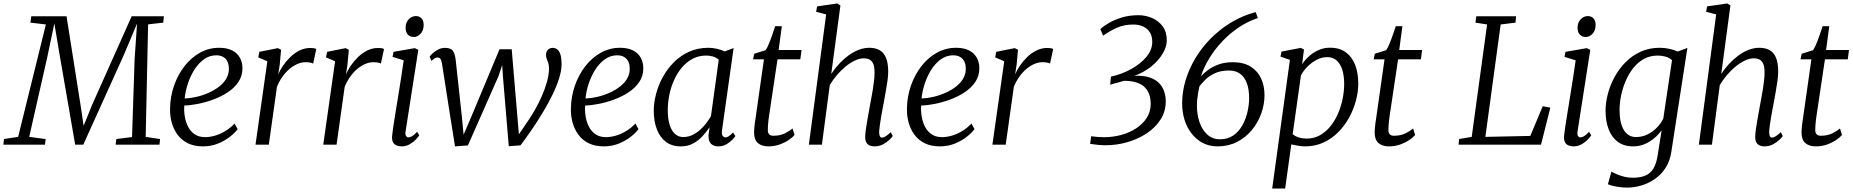

<svg xmlns="http://www.w3.org/2000/svg" viewBox="-52 -837 10722 1111"><path d="M-32.5 0 -29 -32.5 53 -45 213.5 -695.5 124 -706 129 -743H333L415 -223L432 -109L481 -230.5L710 -743H896.5L892.5 -706L805 -696L791 -45L874 -32.5L871 0H617L621 -32.5L712 -44L727 -496L741 -700.5L665 -520L430 0H383L295 -508L262.5 -701.5L221.5 -506L117 -45L212 -32.5L208.5 0Z M1323 -90Q1309 -70 1279.5 -46.5Q1250 -23 1210 -6.5Q1170 10 1123 10Q1071.5 10 1034.8 -8.2Q998 -26.5 975 -58Q952 -89.5 941.5 -128.5Q931 -167.5 932 -209Q933 -278 955 -341.2Q977 -404.5 1015.2 -453.8Q1053.5 -503 1104.8 -531.8Q1156 -560.5 1216.5 -560.5Q1262 -560.5 1291.8 -545Q1321.5 -529.5 1336.2 -502.8Q1351 -476 1351 -442Q1351 -397 1327.2 -362.2Q1303.5 -327.5 1264.8 -302.2Q1226 -277 1180.8 -260.5Q1135.5 -244 1091.5 -235.5Q1047.5 -227 1014.5 -226.5Q1012 -196.5 1017 -164.5Q1022 -132.5 1035.8 -105Q1049.5 -77.5 1073.8 -60.5Q1098 -43.5 1135 -43.5Q1162.5 -43.5 1191.8 -52Q1221 -60.5 1250.2 -77.8Q1279.5 -95 1305.5 -122ZM1200 -517Q1160.5 -517 1128.2 -493.8Q1096 -470.5 1072.5 -433.2Q1049 -396 1034.8 -352.2Q1020.5 -308.5 1016.5 -267Q1051 -268.5 1087 -277Q1123 -285.5 1156.2 -300.5Q1189.5 -315.5 1215.8 -335.8Q1242 -356 1257.2 -382Q1272.5 -408 1272.5 -438.5Q1272.5 -477 1253.2 -497Q1234 -517 1200 -517Z M1426.5 0 1495 -482.5 1442.5 -505 1448.5 -537 1556 -558.5 1574.5 -549 1566.5 -462 1558 -406.5Q1567.5 -430 1585.2 -456.2Q1603 -482.5 1627.2 -506.2Q1651.5 -530 1681.2 -544.8Q1711 -559.5 1744.5 -559.5Q1753.5 -559.5 1763.2 -558.2Q1773 -557 1778 -553L1760 -469Q1753.5 -473 1742.2 -475Q1731 -477 1715.5 -477Q1693 -477 1669.5 -467Q1646 -457 1623.5 -438.2Q1601 -419.5 1582.2 -393Q1563.5 -366.5 1550.5 -334.5L1503.5 0Z M1818.5 0 1887 -482.5 1834.5 -505 1840.5 -537 1948 -558.5 1966.5 -549 1958.5 -462 1950 -406.5Q1959.5 -430 1977.2 -456.2Q1995 -482.5 2019.2 -506.2Q2043.5 -530 2073.2 -544.8Q2103 -559.5 2136.5 -559.5Q2145.5 -559.5 2155.2 -558.2Q2165 -557 2170 -553L2152 -469Q2145.5 -473 2134.2 -475Q2123 -477 2107.5 -477Q2085 -477 2061.5 -467Q2038 -457 2015.5 -438.2Q1993 -419.5 1974.2 -393Q1955.5 -366.5 1942.5 -334.5L1895.5 0Z M2271.5 10Q2254.5 10 2241.2 4Q2228 -2 2221.5 -15.5Q2215 -29 2217 -51.5Q2218.5 -69.5 2224 -105.5Q2229.5 -141.5 2237.2 -189Q2245 -236.5 2253.5 -289Q2262 -341.5 2270 -393Q2278 -444.5 2284 -488L2219.5 -508L2225 -537L2348.5 -558.5L2368.5 -548.5L2295 -77Q2292 -58.5 2297.5 -50.2Q2303 -42 2310 -42Q2321 -42 2332.8 -49Q2344.5 -56 2361.5 -74.5L2374 -54Q2369 -45.5 2354.8 -30.2Q2340.5 -15 2319.2 -2.5Q2298 10 2271.5 10ZM2343 -623Q2321 -623 2308 -636.8Q2295 -650.5 2295 -677Q2295 -707 2313 -725.5Q2331 -744 2354.5 -744Q2374.5 -744 2387 -730.8Q2399.5 -717.5 2399.5 -693Q2399.5 -661 2382 -642Q2364.5 -623 2343 -623Z M2581 10 2554 -158.5 2505.5 -469.5Q2502 -488 2496.8 -496Q2491.5 -504 2482 -504Q2471 -505 2462 -498.5Q2453 -492 2444.5 -485L2434 -509Q2438 -515.5 2450.5 -527.5Q2463 -539.5 2482 -549.8Q2501 -560 2523 -560Q2557 -560 2568.8 -542.5Q2580.5 -525 2584.5 -493L2621 -157.5L2630.5 -57.5L2669.5 -148L2838.5 -552H2909L2942.5 -154L2950.5 -59.5L3011.5 -149.5Q3027.5 -173.5 3046.8 -207.8Q3066 -242 3083.5 -281.5Q3101 -321 3112.5 -361.8Q3124 -402.5 3125 -439Q3125 -457 3120.8 -470.8Q3116.5 -484.5 3112 -495.8Q3107.5 -507 3107.5 -517.5Q3107.5 -538.5 3118.5 -549.2Q3129.5 -560 3146 -560Q3163.5 -560 3175 -549.2Q3186.5 -538.5 3192 -517.5Q3197.5 -496.5 3197.5 -466.5Q3197.5 -428.5 3183 -382.5Q3168.5 -336.5 3144 -286.8Q3119.5 -237 3088.8 -186Q3058 -135 3024.8 -86.5Q2991.5 -38 2960 4L2892 9L2858 -397L2854 -461L2832.5 -396L2655.5 4.5Z M3642.5 -90Q3628.5 -70 3599 -46.5Q3569.5 -23 3529.5 -6.5Q3489.5 10 3442.5 10Q3391 10 3354.2 -8.2Q3317.5 -26.5 3294.5 -58Q3271.5 -89.5 3261 -128.5Q3250.5 -167.5 3251.5 -209Q3252.5 -278 3274.5 -341.2Q3296.5 -404.5 3334.8 -453.8Q3373 -503 3424.2 -531.8Q3475.5 -560.5 3536 -560.5Q3581.5 -560.5 3611.2 -545Q3641 -529.5 3655.8 -502.8Q3670.5 -476 3670.5 -442Q3670.5 -397 3646.8 -362.2Q3623 -327.5 3584.2 -302.2Q3545.5 -277 3500.2 -260.5Q3455 -244 3411 -235.5Q3367 -227 3334 -226.5Q3331.5 -196.5 3336.5 -164.5Q3341.5 -132.5 3355.2 -105Q3369 -77.5 3393.2 -60.5Q3417.5 -43.5 3454.5 -43.5Q3482 -43.5 3511.2 -52Q3540.5 -60.5 3569.8 -77.8Q3599 -95 3625 -122ZM3519.5 -517Q3480 -517 3447.8 -493.8Q3415.5 -470.5 3392 -433.2Q3368.5 -396 3354.2 -352.2Q3340 -308.5 3336 -267Q3370.5 -268.5 3406.5 -277Q3442.5 -285.5 3475.8 -300.5Q3509 -315.5 3535.2 -335.8Q3561.5 -356 3576.8 -382Q3592 -408 3592 -438.5Q3592 -477 3572.8 -497Q3553.5 -517 3519.5 -517Z M4126 -84Q4122.5 -59.5 4129.8 -50.8Q4137 -42 4145 -42Q4155 -42 4165.5 -49.2Q4176 -56.5 4190 -70.5L4203 -49.5Q4199.5 -43 4186 -28.8Q4172.5 -14.5 4151.5 -2.2Q4130.5 10 4104.5 10Q4077.5 10 4061.8 -5.5Q4046 -21 4048 -57.5L4054 -101Q4036 -74 4012.5 -48.5Q3989 -23 3958.2 -6.5Q3927.5 10 3887.5 10Q3836 10 3801.2 -16.2Q3766.5 -42.5 3748.8 -89Q3731 -135.5 3731 -196Q3731 -242.5 3744.2 -293.2Q3757.5 -344 3783.5 -391.5Q3809.5 -439 3847.8 -477.2Q3886 -515.5 3936.2 -538Q3986.5 -560.5 4048 -560.5Q4070 -560.5 4095.8 -554.8Q4121.5 -549 4142 -539.5L4193 -559ZM4107 -491.5Q4093 -504 4074.5 -509.8Q4056 -515.5 4034.5 -515.5Q3991.5 -515.5 3956.5 -497.2Q3921.5 -479 3894.5 -447.2Q3867.5 -415.5 3849 -374.8Q3830.5 -334 3821.2 -289Q3812 -244 3812 -200Q3812 -148 3823.2 -113.2Q3834.5 -78.5 3854.8 -61.2Q3875 -44 3901 -44Q3929.5 -44 3953.8 -55.5Q3978 -67 3998.5 -85.2Q4019 -103.5 4035 -124.5Q4051 -145.5 4062 -165.5Z M4398.5 -169.5Q4396 -150.5 4394.2 -136.8Q4392.5 -123 4391.8 -110.5Q4391 -98 4391 -83Q4391 -68 4399 -59.8Q4407 -51.5 4422.5 -51.5Q4463 -51.5 4491 -66Q4519 -80.5 4534 -93.5L4545.5 -56Q4533.5 -41.5 4510.8 -26.2Q4488 -11 4458.2 -0.5Q4428.5 10 4393.5 10Q4356 10 4333.8 -9Q4311.5 -28 4311.5 -70Q4311.5 -77 4312 -85.5Q4312.5 -94 4313.5 -104Q4314.5 -114 4315.8 -124.5Q4317 -135 4319 -145.5L4368.5 -493.5H4305.5L4312.5 -526L4378 -546.5Q4386.5 -558 4397 -583.2Q4407.5 -608.5 4417.2 -636.8Q4427 -665 4433.5 -685.5H4472L4453.5 -547.5H4586L4579 -493.5H4447Z M5008.5 10Q4991 10 4978.8 4Q4966.5 -2 4960.2 -14.5Q4954 -27 4954.5 -48Q4955 -64 4957.8 -85.2Q4960.5 -106.5 4964.8 -130.2Q4969 -154 4973.2 -178.2Q4977.5 -202.5 4981.5 -224.5Q4985.5 -246.5 4990.2 -271.2Q4995 -296 4999 -321.5Q5003 -347 5005.8 -371.5Q5008.5 -396 5008.5 -417Q5008.5 -448.5 5001.5 -466.2Q4994.5 -484 4980.5 -491.8Q4966.5 -499.5 4945.5 -499.5Q4922.5 -499.5 4896 -487.2Q4869.5 -475 4842.8 -453.5Q4816 -432 4792 -404Q4768 -376 4749.5 -345L4704 0H4628.5L4728.5 -753.5L4670.5 -769L4676 -800L4792.5 -817L4811 -805.5L4758 -409.5Q4778 -440 4803.2 -467.2Q4828.5 -494.5 4857 -515.5Q4885.5 -536.5 4916.2 -548.5Q4947 -560.5 4978.5 -560.5Q5012.5 -560.5 5037 -547.2Q5061.5 -534 5074.5 -503.5Q5087.5 -473 5087.5 -421.5Q5087.5 -399.5 5083.2 -368.8Q5079 -338 5073 -305.2Q5067 -272.5 5062 -244Q5058 -224.5 5054 -202Q5050 -179.5 5046 -157Q5042 -134.5 5039.2 -113.5Q5036.5 -92.5 5035 -75.5Q5035 -59 5038.8 -50Q5042.5 -41 5050.5 -41Q5061.5 -41 5073.2 -48.5Q5085 -56 5102.5 -72L5114 -50Q5109.5 -42.5 5094.8 -28.2Q5080 -14 5057.8 -2Q5035.5 10 5008.5 10Z M5587 -90Q5573 -70 5543.5 -46.5Q5514 -23 5474 -6.5Q5434 10 5387 10Q5335.5 10 5298.8 -8.2Q5262 -26.5 5239 -58Q5216 -89.5 5205.5 -128.5Q5195 -167.5 5196 -209Q5197 -278 5219 -341.2Q5241 -404.5 5279.2 -453.8Q5317.5 -503 5368.8 -531.8Q5420 -560.5 5480.5 -560.5Q5526 -560.5 5555.8 -545Q5585.5 -529.5 5600.2 -502.8Q5615 -476 5615 -442Q5615 -397 5591.2 -362.2Q5567.5 -327.5 5528.8 -302.2Q5490 -277 5444.8 -260.5Q5399.5 -244 5355.5 -235.5Q5311.5 -227 5278.5 -226.5Q5276 -196.5 5281 -164.5Q5286 -132.5 5299.8 -105Q5313.5 -77.5 5337.8 -60.5Q5362 -43.5 5399 -43.5Q5426.5 -43.5 5455.8 -52Q5485 -60.5 5514.2 -77.8Q5543.5 -95 5569.5 -122ZM5464 -517Q5424.5 -517 5392.2 -493.8Q5360 -470.5 5336.5 -433.2Q5313 -396 5298.8 -352.2Q5284.5 -308.5 5280.5 -267Q5315 -268.5 5351 -277Q5387 -285.5 5420.2 -300.5Q5453.5 -315.5 5479.8 -335.8Q5506 -356 5521.2 -382Q5536.5 -408 5536.5 -438.5Q5536.5 -477 5517.2 -497Q5498 -517 5464 -517Z M5690.5 0 5759 -482.5 5706.5 -505 5712.5 -537 5820 -558.5 5838.5 -549 5830.5 -462 5822 -406.5Q5831.5 -430 5849.2 -456.2Q5867 -482.5 5891.2 -506.2Q5915.5 -530 5945.2 -544.8Q5975 -559.5 6008.5 -559.5Q6017.5 -559.5 6027.2 -558.2Q6037 -557 6042 -553L6024 -469Q6017.5 -473 6006.2 -475Q5995 -477 5979.5 -477Q5957 -477 5933.5 -467Q5910 -457 5887.5 -438.2Q5865 -419.5 5846.2 -393Q5827.5 -366.5 5814.5 -334.5L5767.5 0Z M6346 3.5Q6323.5 3.5 6301.2 1.2Q6279 -1 6256 -4.5L6262 -48.5Q6280 -46 6300.5 -44.5Q6321 -43 6335.5 -43Q6387 -43 6435.8 -56.2Q6484.5 -69.5 6523 -94.8Q6561.5 -120 6584 -155.8Q6606.5 -191.5 6606.5 -236Q6606.5 -278 6590.5 -307.8Q6574.5 -337.5 6540.5 -353.5Q6506.5 -369.5 6452 -369.5Q6445.5 -367 6428.5 -362.5Q6411.5 -358 6394.8 -353.5Q6378 -349 6372 -347L6376.5 -393.5Q6441 -408 6495.5 -438.5Q6550 -469 6582.8 -509.5Q6615.5 -550 6615.5 -594.5Q6615.5 -628 6601.2 -650.2Q6587 -672.5 6562.2 -683.8Q6537.5 -695 6505 -695Q6450.5 -695 6407.2 -674.8Q6364 -654.5 6331 -630.5L6315 -668.5Q6333 -685.5 6365 -704.2Q6397 -723 6440.2 -736Q6483.5 -749 6535 -749Q6577 -749 6614.5 -732.8Q6652 -716.5 6675.8 -684.5Q6699.5 -652.5 6699.5 -604.5Q6699.5 -574 6684.5 -543Q6669.5 -512 6643.5 -483.8Q6617.5 -455.5 6583.5 -433.5Q6549.5 -411.5 6512 -398.5Q6562.5 -400.5 6597 -389.8Q6631.5 -379 6652.8 -358.2Q6674 -337.5 6683.8 -309.8Q6693.5 -282 6693.5 -250Q6693.5 -192 6663.5 -145.2Q6633.5 -98.5 6583.2 -65.2Q6533 -32 6471.2 -14.2Q6409.5 3.5 6346 3.5Z M6994 10Q6945.5 10 6907.5 -10Q6869.5 -30 6842.8 -64.8Q6816 -99.5 6802.2 -143.8Q6788.5 -188 6788.5 -236.5Q6788.5 -325 6821 -409.5Q6853.5 -494 6911.2 -566.2Q6969 -638.5 7046.5 -690.8Q7124 -743 7214 -767L7226.5 -732.5Q7167.5 -713 7115.5 -678Q7063.5 -643 7020.5 -597.5Q6977.5 -552 6946 -500.5Q6914.5 -449 6897 -395.5Q6914.5 -415 6940.2 -433.5Q6966 -452 7000.8 -464.5Q7035.5 -477 7081.5 -477Q7144 -477 7184.8 -451.5Q7225.5 -426 7245.2 -383Q7265 -340 7265 -287.5Q7265 -232.5 7245.8 -179.2Q7226.5 -126 7190.8 -83.2Q7155 -40.5 7105 -15.2Q7055 10 6994 10ZM7007 -31Q7052 -31 7084 -53Q7116 -75 7136.2 -110.8Q7156.5 -146.5 7166.2 -188.5Q7176 -230.5 7176 -269.5Q7176 -320 7162.8 -355.8Q7149.5 -391.5 7123.8 -410.2Q7098 -429 7060.5 -429Q7011.5 -429 6977.5 -413Q6943.5 -397 6922.2 -375.5Q6901 -354 6888.5 -337.5Q6884.5 -320 6881.2 -301.5Q6878 -283 6876 -263.8Q6874 -244.5 6874 -225Q6874 -172.5 6889.5 -128.5Q6905 -84.5 6934.8 -57.8Q6964.5 -31 7007 -31Z M7309.5 254 7412 -490.5 7357.5 -509.5 7363.5 -538.5 7475.5 -560 7493.5 -550 7482.5 -465Q7498.5 -490 7522.8 -511.8Q7547 -533.5 7577.8 -547.2Q7608.5 -561 7643.5 -561Q7699.5 -561 7735.8 -534.2Q7772 -507.5 7789.8 -460.8Q7807.5 -414 7807.5 -353Q7807.5 -306 7794.2 -255.5Q7781 -205 7755.2 -157.8Q7729.5 -110.5 7692 -72.5Q7654.5 -34.5 7606 -12.2Q7557.5 10 7498.5 10Q7480 10 7459.2 6.2Q7438.5 2.5 7420 -1.5L7384.5 254ZM7428 -61Q7443.5 -47.5 7464.2 -41.2Q7485 -35 7509 -35Q7552 -35 7586.5 -54.8Q7621 -74.5 7647.2 -107.2Q7673.5 -140 7691 -181.2Q7708.5 -222.5 7717.2 -266.2Q7726 -310 7726 -350.5Q7726 -401 7714.2 -435.8Q7702.5 -470.5 7680.8 -488.5Q7659 -506.5 7629 -506.5Q7596 -506.5 7566 -490.5Q7536 -474.5 7512.5 -450.2Q7489 -426 7476 -401.5Z M7989.5 -169.5Q7987 -150.5 7985.2 -136.8Q7983.5 -123 7982.8 -110.5Q7982 -98 7982 -83Q7982 -68 7990 -59.8Q7998 -51.5 8013.5 -51.5Q8054 -51.5 8082 -66Q8110 -80.5 8125 -93.5L8136.5 -56Q8124.5 -41.5 8101.8 -26.2Q8079 -11 8049.2 -0.5Q8019.5 10 7984.5 10Q7947 10 7924.8 -9Q7902.5 -28 7902.5 -70Q7902.5 -77 7903 -85.5Q7903.5 -94 7904.5 -104Q7905.5 -114 7906.8 -124.5Q7908 -135 7910 -145.5L7959.5 -493.5H7896.5L7903.5 -526L7969 -546.5Q7977.5 -558 7988 -583.2Q7998.5 -608.5 8008.2 -636.8Q8018 -665 8024.5 -685.5H8063L8044.5 -547.5H8177L8170 -493.5H8038Z M8388 0 8391 -32.5 8464 -45 8553 -695.5 8485.5 -706 8490.5 -743H8720.5L8717.5 -706L8631.5 -695.5L8543 -45L8803 -50.5L8875 -222.5L8919 -214L8865 0Z M9053 10Q9036 10 9022.8 4Q9009.5 -2 9003 -15.5Q8996.5 -29 8998.5 -51.5Q9000 -69.5 9005.5 -105.5Q9011 -141.5 9018.8 -189Q9026.5 -236.5 9035 -289Q9043.5 -341.5 9051.5 -393Q9059.5 -444.5 9065.5 -488L9001 -508L9006.5 -537L9130 -558.5L9150 -548.5L9076.5 -77Q9073.5 -58.5 9079 -50.2Q9084.5 -42 9091.5 -42Q9102.5 -42 9114.2 -49Q9126 -56 9143 -74.5L9155.5 -54Q9150.5 -45.5 9136.2 -30.2Q9122 -15 9100.8 -2.5Q9079.5 10 9053 10ZM9124.5 -623Q9102.5 -623 9089.5 -636.8Q9076.5 -650.5 9076.5 -677Q9076.5 -707 9094.5 -725.5Q9112.5 -744 9136 -744Q9156 -744 9168.5 -730.8Q9181 -717.5 9181 -693Q9181 -661 9163.5 -642Q9146 -623 9124.5 -623Z M9619.5 39Q9611.5 95.5 9585.2 135.2Q9559 175 9522 200Q9485 225 9443.8 236.8Q9402.5 248.5 9364 248.5Q9343 248.5 9321.2 245.8Q9299.5 243 9281 238.5Q9262.5 234 9252 229L9272.5 156Q9285 163.5 9304.5 171.8Q9324 180 9347.5 185.8Q9371 191.5 9395.5 191.5Q9439 191.5 9468.5 179.2Q9498 167 9515.5 138Q9533 109 9540.5 59.5L9563 -83.5Q9546.5 -60 9522 -38.8Q9497.5 -17.5 9466.2 -3.8Q9435 10 9399 10Q9345 10 9309.5 -16.2Q9274 -42.5 9256.2 -89Q9238.5 -135.5 9238.5 -196.5Q9238.5 -243 9251.8 -293.8Q9265 -344.5 9290.8 -391.8Q9316.5 -439 9354.5 -477.2Q9392.5 -515.5 9441.8 -538Q9491 -560.5 9551.5 -560.5Q9581.5 -560.5 9609 -554.2Q9636.5 -548 9656.5 -539L9712 -559.5ZM9623 -489Q9607.5 -503 9586 -509.2Q9564.5 -515.5 9541 -515.5Q9496 -515.5 9460.2 -495.8Q9424.5 -476 9398.2 -442.5Q9372 -409 9354.5 -367.8Q9337 -326.5 9328.2 -283.2Q9319.5 -240 9319.5 -201Q9319.5 -163 9325.8 -134Q9332 -105 9344.2 -84.8Q9356.5 -64.5 9374.2 -54.2Q9392 -44 9414 -44Q9450.5 -44 9481.5 -59.2Q9512.5 -74.5 9536 -99Q9559.5 -123.5 9572.5 -150.5Z M10158.5 10Q10141 10 10128.8 4Q10116.5 -2 10110.2 -14.5Q10104 -27 10104.5 -48Q10105 -64 10107.8 -85.2Q10110.5 -106.5 10114.8 -130.2Q10119 -154 10123.2 -178.2Q10127.5 -202.5 10131.5 -224.5Q10135.5 -246.5 10140.2 -271.2Q10145 -296 10149 -321.5Q10153 -347 10155.8 -371.5Q10158.5 -396 10158.5 -417Q10158.5 -448.5 10151.5 -466.2Q10144.5 -484 10130.5 -491.8Q10116.5 -499.5 10095.5 -499.5Q10072.5 -499.5 10046 -487.2Q10019.5 -475 9992.8 -453.5Q9966 -432 9942 -404Q9918 -376 9899.5 -345L9854 0H9778.5L9878.5 -753.5L9820.5 -769L9826 -800L9942.5 -817L9961 -805.5L9908 -409.5Q9928 -440 9953.2 -467.2Q9978.5 -494.5 10007 -515.5Q10035.5 -536.5 10066.2 -548.5Q10097 -560.5 10128.5 -560.5Q10162.5 -560.5 10187 -547.2Q10211.5 -534 10224.5 -503.5Q10237.5 -473 10237.5 -421.5Q10237.5 -399.5 10233.2 -368.8Q10229 -338 10223 -305.2Q10217 -272.5 10212 -244Q10208 -224.5 10204 -202Q10200 -179.5 10196 -157Q10192 -134.5 10189.2 -113.5Q10186.5 -92.5 10185 -75.5Q10185 -59 10188.8 -50Q10192.5 -41 10200.5 -41Q10211.5 -41 10223.2 -48.5Q10235 -56 10252.5 -72L10264 -50Q10259.5 -42.5 10244.8 -28.2Q10230 -14 10207.8 -2Q10185.5 10 10158.5 10Z M10459.5 -169.5Q10457 -150.5 10455.2 -136.8Q10453.5 -123 10452.8 -110.5Q10452 -98 10452 -83Q10452 -68 10460 -59.8Q10468 -51.5 10483.5 -51.5Q10524 -51.5 10552 -66Q10580 -80.5 10595 -93.5L10606.5 -56Q10594.5 -41.5 10571.8 -26.2Q10549 -11 10519.2 -0.5Q10489.5 10 10454.5 10Q10417 10 10394.8 -9Q10372.5 -28 10372.5 -70Q10372.5 -77 10373 -85.5Q10373.5 -94 10374.5 -104Q10375.5 -114 10376.8 -124.5Q10378 -135 10380 -145.5L10429.5 -493.5H10366.5L10373.5 -526L10439 -546.5Q10447.5 -558 10458 -583.2Q10468.5 -608.5 10478.2 -636.8Q10488 -665 10494.5 -685.5H10533L10514.5 -547.5H10647L10640 -493.5H10508Z"/></svg>

Font: Merriweather 36pt Light
Style: Italic
Weight: 300
Italic angle: -7.8°
Version: Version 2.101